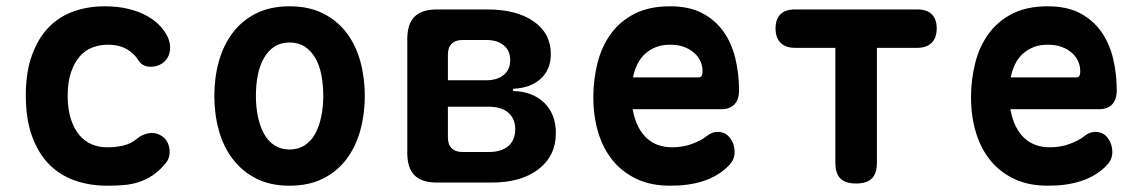

<svg xmlns="http://www.w3.org/2000/svg" viewBox="-20 -580 3640 610"><path d="M62 -277Q62 -352 82 -406Q102 -460 135.5 -494Q169 -528 214.5 -544Q260 -560 312 -560Q355 -560 389 -551.5Q423 -543 448.5 -528.5Q474 -514 490 -496Q506 -478 514 -460Q525 -432 517.5 -408.5Q510 -385 487 -374Q470 -366 450.5 -368.5Q431 -371 420 -388Q406 -411 381.5 -424.5Q357 -438 323 -438Q298 -438 274.5 -429.5Q251 -421 233.5 -401Q216 -381 205.5 -350Q195 -319 195 -275Q195 -234 205 -202.5Q215 -171 232 -151Q249 -131 271.5 -121.5Q294 -112 320 -112Q347 -112 371.5 -117.5Q396 -123 416 -140Q433 -154 455.5 -157Q478 -160 498 -145Q507 -138 512 -128Q517 -118 518.5 -106Q520 -94 517 -82Q514 -70 505 -60Q486 -37 465 -23Q444 -9 421 -1.5Q398 6 373 8Q348 10 321 10Q264 10 216.5 -7Q169 -24 135 -59Q101 -94 81.5 -148Q62 -202 62 -277Z M900 10Q839 10 794.5 -12.5Q750 -35 720 -74Q690 -113 675.5 -165Q661 -217 661 -275Q661 -334 675.5 -385.5Q690 -437 719.5 -476Q749 -515 794 -537.5Q839 -560 900 -560Q961 -560 1006 -537.5Q1051 -515 1080.5 -476.5Q1110 -438 1124.5 -386Q1139 -334 1139 -275Q1139 -217 1124.5 -165Q1110 -113 1080.5 -74Q1051 -35 1006 -12.5Q961 10 900 10ZM900 -105Q927 -105 947.5 -118Q968 -131 981 -154.5Q994 -178 1000.5 -209Q1007 -240 1007 -275Q1007 -311 1001 -342Q995 -373 981.5 -396Q968 -419 948 -432Q928 -445 900 -445Q872 -445 852 -432Q832 -419 818.5 -395.5Q805 -372 799 -341Q793 -310 793 -275Q793 -240 799.5 -209Q806 -178 819 -154.5Q832 -131 852.5 -118Q873 -105 900 -105Z M1368 0Q1320 0 1297 -23Q1274 -46 1274 -94V-456Q1274 -504 1297 -527Q1320 -550 1368 -550H1528Q1621 -550 1675.5 -512Q1730 -474 1730 -408Q1730 -359 1697.5 -329.5Q1665 -300 1610 -298V-291Q1673 -289 1709.5 -253Q1746 -217 1746 -157Q1746 -85 1691 -42.5Q1636 0 1542 0ZM1403 -241V-144Q1403 -121 1415 -109Q1427 -97 1450 -97H1532Q1573 -97 1595 -116Q1617 -135 1617 -169Q1617 -203 1595 -222Q1573 -241 1532 -241ZM1450 -453Q1427 -453 1415 -441Q1403 -429 1403 -406V-325H1525Q1560 -325 1580.5 -342Q1601 -359 1601 -389Q1601 -419 1580.5 -436Q1560 -453 1525 -453Z M2260 -161Q2285 -161 2299.5 -141.5Q2314 -122 2314 -97Q2314 -83 2308 -71Q2302 -59 2285 -44Q2270 -31 2252 -21Q2234 -11 2212 -4Q2190 3 2164.5 6.5Q2139 10 2109 10Q2048 10 2002.5 -11.5Q1957 -33 1926.5 -70.5Q1896 -108 1880.5 -159.5Q1865 -211 1865 -271Q1865 -326 1878 -378.5Q1891 -431 1920 -471.5Q1949 -512 1995.5 -536Q2042 -560 2109 -560Q2170 -560 2211.5 -538Q2253 -516 2279 -479Q2305 -442 2316.5 -393.5Q2328 -345 2328 -293Q2328 -264 2313.5 -248.5Q2299 -233 2271 -233H1990Q1996 -200 2008 -177Q2020 -154 2036.5 -139.5Q2053 -125 2073 -118.5Q2093 -112 2115 -112Q2151 -112 2180.5 -123.5Q2210 -135 2223 -146Q2233 -154 2241.5 -157.5Q2250 -161 2260 -161ZM1991 -334H2199Q2205 -334 2208.5 -338Q2212 -342 2212 -354Q2212 -370 2205.5 -385Q2199 -400 2185.5 -412Q2172 -424 2153 -431Q2134 -438 2109 -438Q2084 -438 2064.5 -430.5Q2045 -423 2030 -409.5Q2015 -396 2005.5 -377Q1996 -358 1991 -334Z M2634 -428H2506Q2476 -428 2460 -444Q2444 -460 2444 -490Q2444 -519 2459.5 -534.5Q2475 -550 2505 -550H2895Q2925 -550 2940.5 -534.5Q2956 -519 2956 -490Q2956 -460 2940 -444Q2924 -428 2894 -428H2766V-63Q2766 -29 2750 -13Q2734 3 2700 3Q2666 3 2650 -13Q2634 -29 2634 -63Z M3460 -161Q3485 -161 3499.5 -141.5Q3514 -122 3514 -97Q3514 -83 3508 -71Q3502 -59 3485 -44Q3470 -31 3452 -21Q3434 -11 3412 -4Q3390 3 3364.5 6.5Q3339 10 3309 10Q3248 10 3202.5 -11.5Q3157 -33 3126.5 -70.5Q3096 -108 3080.5 -159.5Q3065 -211 3065 -271Q3065 -326 3078 -378.5Q3091 -431 3120 -471.5Q3149 -512 3195.5 -536Q3242 -560 3309 -560Q3370 -560 3411.5 -538Q3453 -516 3479 -479Q3505 -442 3516.5 -393.5Q3528 -345 3528 -293Q3528 -264 3513.5 -248.5Q3499 -233 3471 -233H3190Q3196 -200 3208 -177Q3220 -154 3236.5 -139.5Q3253 -125 3273 -118.5Q3293 -112 3315 -112Q3351 -112 3380.5 -123.5Q3410 -135 3423 -146Q3433 -154 3441.5 -157.5Q3450 -161 3460 -161ZM3191 -334H3399Q3405 -334 3408.5 -338Q3412 -342 3412 -354Q3412 -370 3405.5 -385Q3399 -400 3385.5 -412Q3372 -424 3353 -431Q3334 -438 3309 -438Q3284 -438 3264.5 -430.5Q3245 -423 3230 -409.5Q3215 -396 3205.5 -377Q3196 -358 3191 -334Z"/></svg>

Font: Maple Mono NL
Style: Bold
Weight: 700
Monospace: yes
Designer: subframe7536
Version: Version 7.000